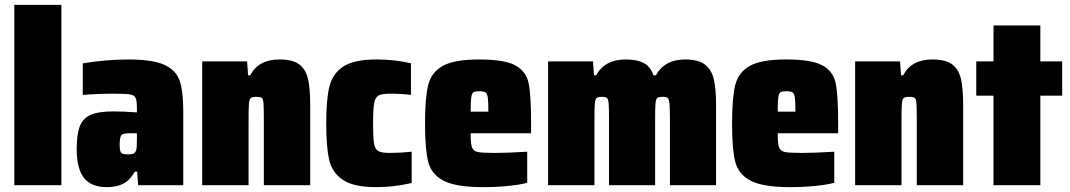

<svg xmlns="http://www.w3.org/2000/svg" viewBox="-20 -763 4410 791"><path d="M39 0V-743H233V0Z M296 -149Q296 -209 308.5 -242Q321 -275 353 -289.5Q385 -304 446 -304Q486 -304 544 -300V-319Q544 -349 538.5 -360Q533 -371 515.5 -374Q498 -377 451 -377Q383 -377 321 -372V-502Q419 -518 510 -518Q610 -518 658 -495.5Q706 -473 720.5 -429.5Q735 -386 735 -305V0H549L545 -56H536Q514 -19 486.5 -5.5Q459 8 421 8Q356 8 326 -30Q296 -68 296 -149ZM541 -144Q544 -152 544 -187V-214H510Q486 -214 479.5 -205.5Q473 -197 473 -166Q473 -142 478.5 -134.5Q484 -127 508 -127Q523 -127 530 -130.5Q537 -134 541 -144Z M813 -510H998L1002 -453H1011Q1045 -518 1131 -518Q1186 -518 1213 -497.5Q1240 -477 1249 -437.5Q1258 -398 1258 -328V0H1067V-271Q1067 -321 1065.5 -338Q1064 -355 1058.5 -359.5Q1053 -364 1036 -364Q1019 -364 1013 -359Q1007 -354 1005.5 -335.5Q1004 -317 1004 -263V0H813Z M1324 -254Q1324 -351 1336.5 -404.5Q1349 -458 1393 -488Q1437 -518 1531 -518Q1609 -518 1673 -502V-372Q1636 -377 1586 -377Q1553 -377 1539.5 -369.5Q1526 -362 1521.5 -338Q1517 -314 1517 -255Q1517 -195 1521 -171.5Q1525 -148 1538.5 -140.5Q1552 -133 1586 -133Q1629 -133 1676 -138V-9Q1602 8 1531 8Q1437 8 1392.5 -22Q1348 -52 1336 -105Q1324 -158 1324 -254Z M2168 -214H1919Q1919 -171 1924.5 -156Q1930 -141 1947.5 -137Q1965 -133 2017 -133Q2072 -133 2152 -138V-10Q2124 -2 2073.5 3Q2023 8 1971 8Q1858 8 1807.5 -18.5Q1757 -45 1744 -96.5Q1731 -148 1731 -254Q1731 -360 1744 -412.5Q1757 -465 1804 -491.5Q1851 -518 1954 -518Q2059 -518 2103.5 -493.5Q2148 -469 2158 -419.5Q2168 -370 2168 -254ZM1919 -303H1992Q1992 -346 1989.5 -362Q1987 -378 1980 -382.5Q1973 -387 1954 -387Q1937 -387 1930.5 -383Q1924 -379 1921.5 -362.5Q1919 -346 1919 -303Z M2238 -510H2423L2427 -453H2436Q2472 -518 2557 -518Q2606 -518 2633.5 -502.5Q2661 -487 2672 -453H2682Q2718 -518 2803 -518Q2856 -518 2883.5 -497.5Q2911 -477 2920.5 -437.5Q2930 -398 2930 -331V0H2740V-271Q2740 -319 2738 -337Q2736 -355 2730.5 -359.5Q2725 -364 2710 -364Q2693 -364 2687.5 -359Q2682 -354 2680.5 -336Q2679 -318 2679 -263V0H2489V-271Q2489 -320 2487.5 -337.5Q2486 -355 2480.5 -359.5Q2475 -364 2460 -364Q2443 -364 2437.5 -359Q2432 -354 2430.5 -336Q2429 -318 2429 -263V0H2238Z M3433 -214H3184Q3184 -171 3189.5 -156Q3195 -141 3212.5 -137Q3230 -133 3282 -133Q3337 -133 3417 -138V-10Q3389 -2 3338.5 3Q3288 8 3236 8Q3123 8 3072.5 -18.5Q3022 -45 3009 -96.5Q2996 -148 2996 -254Q2996 -360 3009 -412.5Q3022 -465 3069 -491.5Q3116 -518 3219 -518Q3324 -518 3368.5 -493.5Q3413 -469 3423 -419.5Q3433 -370 3433 -254ZM3184 -303H3257Q3257 -346 3254.5 -362Q3252 -378 3245 -382.5Q3238 -387 3219 -387Q3202 -387 3195.5 -383Q3189 -379 3186.5 -362.5Q3184 -346 3184 -303Z M3503 -510H3688L3692 -453H3701Q3735 -518 3821 -518Q3876 -518 3903 -497.5Q3930 -477 3939 -437.5Q3948 -398 3948 -328V0H3757V-271Q3757 -321 3755.5 -338Q3754 -355 3748.5 -359.5Q3743 -364 3726 -364Q3709 -364 3703 -359Q3697 -354 3695.5 -335.5Q3694 -317 3694 -263V0H3503Z M4073 0V-369H4002V-510H4073V-658H4266V-510H4356V-369H4266V0Z"/></svg>

Font: Saira Semi Condensed Black
Style: Regular
Weight: 900
Width: 4
Designer: Hector Gatti with collaboration of the Omnibus-Type team
Foundry: Omnibus-Type
Version: Version 1.001; ttfautohint (v1.8)